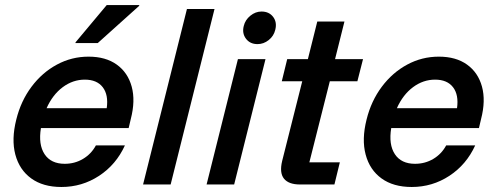

<svg xmlns="http://www.w3.org/2000/svg" viewBox="-20 -736 1979 766"><path d="M225 10Q151.7 10 104.6 -24.2Q57.5 -58.3 41.2 -119.2Q25 -180 45 -259.2Q63.3 -333.3 105.8 -390Q148.3 -446.7 207.1 -478.3Q265.8 -510 333.3 -510Q401.7 -510 445.8 -478.3Q490 -446.7 505.4 -390.4Q520.8 -334.2 501.7 -260.8L493.3 -225H143.3Q132.5 -159.2 157.9 -120.8Q183.3 -82.5 238.3 -82.5Q278.3 -82.5 311.2 -102.1Q344.2 -121.7 362.5 -155.8H478.3Q443.3 -79.2 375.4 -34.6Q307.5 10 225 10ZM165.8 -304.2H405.8Q413.3 -357.5 390 -387.9Q366.7 -418.3 318.3 -418.3Q270.8 -418.3 230.4 -388.3Q190 -358.3 165.8 -304.2ZM280.8 -564.2 281.7 -567.5 405.8 -715.8H535.8L535 -712.5L370 -564.2Z M550.8 0 725.8 -700H835.8L660.8 0Z M804.2 0 929.2 -500H1039.2L914.2 0ZM1007.5 -560Q977.5 -560 961.2 -581.7Q945 -603.3 952.5 -632.5Q958.3 -656.7 978.8 -673.3Q999.2 -690 1023.3 -690Q1053.3 -690 1069.6 -668.8Q1085.8 -647.5 1078.3 -617.5Q1072.5 -592.5 1052.1 -576.2Q1031.7 -560 1007.5 -560Z M1176.7 0Q1131.7 0 1112.9 -23.3Q1094.2 -46.7 1105.8 -94.2L1185.8 -411.7H1104.2L1125.8 -500H1208.3L1245.8 -650H1354.2L1316.7 -500H1428.3L1405.8 -411.7H1295.8L1214.2 -88.3H1335.8L1314.2 0Z M1622.5 10Q1549.2 10 1502.1 -24.2Q1455 -58.3 1438.8 -119.2Q1422.5 -180 1442.5 -259.2Q1460.8 -333.3 1503.3 -390Q1545.8 -446.7 1604.6 -478.3Q1663.3 -510 1730.8 -510Q1799.2 -510 1843.3 -478.3Q1887.5 -446.7 1902.9 -390.4Q1918.3 -334.2 1899.2 -260.8L1890.8 -225H1540.8Q1530 -159.2 1555.4 -120.8Q1580.8 -82.5 1635.8 -82.5Q1675.8 -82.5 1708.8 -102.1Q1741.7 -121.7 1760 -155.8H1875.8Q1840.8 -79.2 1772.9 -34.6Q1705 10 1622.5 10ZM1563.3 -304.2H1803.3Q1810.8 -357.5 1787.5 -387.9Q1764.2 -418.3 1715.8 -418.3Q1668.3 -418.3 1627.9 -388.3Q1587.5 -358.3 1563.3 -304.2Z"/></svg>

Font: Funnel Sans Medium
Style: Italic
Weight: 500
Italic angle: -14.036°
Version: Version 1.000; Beta; Release 5; Build 24; ttfautohint (v1.8.